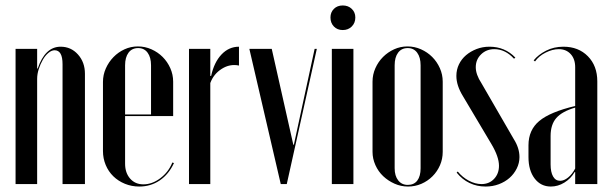

<svg xmlns="http://www.w3.org/2000/svg" viewBox="-20 -674 2233 703"><path d="M118 -423Q145 -503 202 -503Q240 -503 265.5 -474.5Q291 -446 291 -404V0H209V-439Q209 -490 180 -490Q169 -490 157.5 -480.5Q146 -471 137 -455.5Q128 -440 122 -421.5Q116 -403 116 -385V0H37V-495H116V-423Z M357 -374Q357 -400 367.5 -423.5Q378 -447 395.5 -465Q413 -483 436 -493.5Q459 -504 485 -504Q511 -504 534.5 -493.5Q558 -483 575.5 -465.5Q593 -448 603.5 -424.5Q614 -401 614 -375V-249H438V-75Q438 -41 456.5 -20Q475 1 505 1Q537 1 567 -21.5Q597 -44 611 -79L617 -77Q598 -36 565 -13.5Q532 9 490 9Q462 9 437.5 -1Q413 -11 395 -28.5Q377 -46 367 -70Q357 -94 357 -121ZM533 -255V-435Q533 -464 520.5 -481Q508 -498 486 -498Q463 -498 450.5 -481Q438 -464 438 -435V-255Z M750 -495V-396H753Q764 -446 791 -474.5Q818 -503 855 -503V-434Q822 -441 792 -422Q762 -403 750 -370V0H672V-495Z M1030 0H1008L893 -495H975L1054 -144H1056L1132 -495H1140Z M1190 -610Q1190 -629 1202.5 -641.5Q1215 -654 1235 -654Q1255 -654 1268 -641.5Q1281 -629 1281 -610Q1281 -590 1268 -577Q1255 -564 1235 -564Q1215 -564 1202.5 -577Q1190 -590 1190 -610ZM1274 -495V0H1195V-495Z M1472 -504Q1498 -504 1521.5 -493.5Q1545 -483 1562.5 -465.5Q1580 -448 1590.5 -424.5Q1601 -401 1601 -375V-118Q1601 -92 1591 -69Q1581 -46 1563.5 -28.5Q1546 -11 1523 -1Q1500 9 1474 9Q1448 9 1424.5 -1.5Q1401 -12 1383 -29Q1365 -46 1354.5 -69.5Q1344 -93 1344 -118V-375Q1344 -401 1354.5 -424.5Q1365 -448 1382.5 -465.5Q1400 -483 1423 -493.5Q1446 -504 1472 -504ZM1473 -498Q1450 -498 1437.5 -481Q1425 -464 1425 -435V-58Q1425 -30 1438 -13.5Q1451 3 1473 3Q1496 3 1508 -13Q1520 -29 1520 -58V-435Q1520 -464 1507.5 -481Q1495 -498 1473 -498Z M1862 -459Q1830 -494 1790 -494Q1761 -494 1741.5 -475Q1722 -456 1722 -428Q1722 -401 1743 -369L1861 -165Q1882 -132 1882 -99Q1882 -77 1872 -57Q1862 -37 1845.5 -22.5Q1829 -8 1806.5 0.5Q1784 9 1758 9Q1726 9 1699 -4Q1672 -17 1652 -42L1656 -46Q1673 -25 1696.5 -12.5Q1720 0 1743 0Q1771 0 1789 -19Q1807 -38 1807 -67Q1807 -100 1779 -147L1675 -322Q1651 -361 1651 -396Q1651 -419 1660.5 -438.5Q1670 -458 1686.5 -472Q1703 -486 1725 -494.5Q1747 -503 1772 -503Q1829 -503 1867 -463Z M1915 -142Q1915 -198 1954.5 -231Q1994 -264 2086 -286V-428Q2086 -458 2069.5 -476Q2053 -494 2026 -494Q2003 -494 1978 -481.5Q1953 -469 1939 -449L1934 -453Q1951 -474 1979.5 -488.5Q2008 -503 2043 -503Q2098 -503 2132.5 -468Q2167 -433 2167 -376V0H2086V-44H2084Q2070 -20 2046.5 -5.5Q2023 9 1997 9Q1960 9 1937.5 -20.5Q1915 -50 1915 -99ZM2031 -12Q2045 -12 2060 -24Q2075 -36 2086 -57V-280Q2038 -266 2017 -242Q1996 -218 1996 -176V-72Q1996 -44 2005 -28Q2014 -12 2031 -12Z"/></svg>

Font: Moniqa SemBd Narrow Display
Style: Regular
Weight: 600
Width: 4
Designer: Rajesh Rajput
Foundry: Rajesh Rajput
Version: Version 1.000